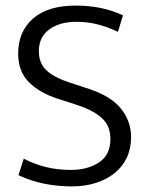

<svg xmlns="http://www.w3.org/2000/svg" viewBox="-20 -658 534 687"><path d="M251 -638Q296 -638 337.5 -630Q379 -622 420 -603L402 -544Q359 -564 324.5 -572Q290 -580 254 -580Q193 -580 156 -552.5Q119 -525 119 -475Q119 -431 147 -405.5Q175 -380 234 -361L301 -339Q378 -313 413.5 -268.5Q449 -224 449 -167Q449 -126 433.5 -93.5Q418 -61 390 -38.5Q362 -16 323 -3.5Q284 9 237 9Q189 9 141.5 0Q94 -9 46 -31L65 -90Q107 -69 147.5 -59.5Q188 -50 233 -50Q294 -50 334.5 -77Q375 -104 375 -160Q375 -180 369.5 -197.5Q364 -215 350 -230Q336 -245 312 -258.5Q288 -272 251 -284L186 -305Q123 -325 84 -363.5Q45 -402 45 -466Q45 -545 98 -591.5Q151 -638 251 -638Z"/></svg>

Font: Ek Mukta Light
Style: Regular
Weight: 300
Designer: Girish Dalvi and Yashodeep Gholap
Foundry: Ek Type
Version: Version 2.538;PS 1.002;hotconv 16.6.51;makeotf.lib2.5.65220;